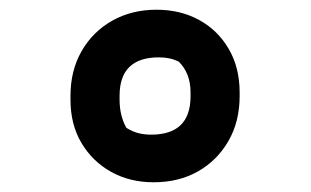

<svg xmlns="http://www.w3.org/2000/svg" viewBox="-20 -730 640 395"><path d="M302 -710Q351 -710 389.5 -689Q428 -668 450.5 -629.5Q473 -591 473 -540V-532Q473 -480 450 -440Q427 -400 387.5 -377.5Q348 -355 296 -355Q247 -355 208.5 -376.5Q170 -398 147.5 -436Q125 -474 125 -525V-533Q125 -585 148 -625Q171 -665 211 -687.5Q251 -710 302 -710ZM291 -453Q372 -453 372 -532V-540Q372 -579 348 -603Q338 -608 328 -610Q318 -612 307 -612Q226 -612 226 -533V-525Q226 -492 240 -467Q253 -459 265 -456Q277 -453 291 -453Z"/></svg>

Font: Recursive Mn Csl St XBd
Style: Regular
Weight: 800
Monospace: yes
Version: Version 1.079;hotconv 1.0.112;makeotfexe 2.5.65598; ttfautoh